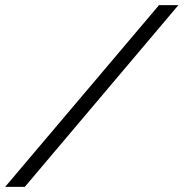

<svg xmlns="http://www.w3.org/2000/svg" viewBox="-46 -730 717 750"><path d="M650.9 -710 50.8 0H-25.9L575.2 -710Z"/></svg>

Font: Rawline
Style: Italic
Weight: 400
Italic angle: -12°
Designer: Matt McInerney, Pablo Impallari, Rodrigo Fuenzalida
Foundry: Matt McInerney, Pablo Impallari, Rodrigo Fuenzalida
Version: Version 4.020;PS 004.020;hotconv 1.0.88;makeotf.lib2.5.64775